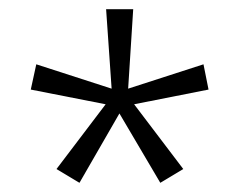

<svg xmlns="http://www.w3.org/2000/svg" viewBox="-20 -780 524 418"><path d="M270 -760H211L223 -587L59 -640L47 -585L210 -553L103 -412L153 -382L240 -533L329 -382L379 -412L272 -553L434 -585L423 -640L259 -587Z"/></svg>

Font: Noto Sans Armenian SemiCondensed Light
Style: Regular
Weight: 300
Width: 4
Designer: Monotype Design Team
Foundry: Monotype Imaging Inc.
Version: Version 2.008